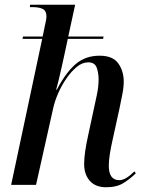

<svg xmlns="http://www.w3.org/2000/svg" viewBox="-20 -780 609 810"><path d="M428 10Q383 10 359 -17Q335 -44 335 -88Q335 -112 339.5 -143Q344 -174 353 -214L376 -321Q381 -344 388.5 -379Q396 -414 396 -445Q396 -472 388 -494.5Q380 -517 352 -517Q327 -517 303.5 -497.5Q280 -478 259.5 -448Q239 -418 225 -385.5Q211 -353 205 -326L132 0H27L158 -616H75L77 -626H160L168 -665Q176 -699 176 -711Q176 -734 160.5 -742Q145 -750 117 -750H106L107 -760H297L268 -626H417L415 -616H266L251 -546Q246 -523 239.5 -494Q233 -465 227 -440Q221 -415 217 -402H220Q257 -473 298.5 -509Q340 -545 400 -545Q456 -545 479 -512.5Q502 -480 502 -436Q502 -410 495.5 -379Q489 -348 484 -322L455 -190Q448 -159 443.5 -131Q439 -103 439 -81Q439 -20 483 -20Q498 -20 514 -30Q530 -40 547 -57L553 -49Q531 -27 502 -8.5Q473 10 428 10Z"/></svg>

Font: Noto Serif Display SemiCondensed Medium
Style: Italic
Weight: 500
Width: 4
Italic angle: -12°
Designer: Monotype Design Team
Foundry: Monotype Imaging Inc.
Version: Version 2.009